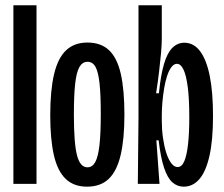

<svg xmlns="http://www.w3.org/2000/svg" viewBox="-20 -700 852 731"><path d="M31 0V-680H119V0Z M311.3 10.7Q260.3 10.7 229.3 -19.7Q198.3 -50 184.8 -110.7Q171.3 -171.3 171.3 -261.3Q171.3 -355.3 185.7 -416.8Q200 -478.3 231.3 -508.2Q262.7 -538 312.7 -538Q364.7 -538 395.5 -508.5Q426.3 -479 440 -418.3Q453.7 -357.7 453.7 -263.3Q453.7 -170.3 439.3 -109.5Q425 -48.7 394 -19Q363 10.7 311.3 10.7ZM312.7 -63Q331.7 -63 342.7 -83Q353.7 -103 358.7 -147.7Q363.7 -192.3 363.7 -266.7Q363.7 -339 359 -382.3Q354.3 -425.7 343.7 -445.2Q333 -464.7 313.3 -464.7Q293.7 -464.7 282.3 -444.8Q271 -425 266.2 -381.2Q261.3 -337.3 261.3 -264Q261.3 -154.3 273.2 -108.7Q285 -63 312.7 -63Z M679.3 10.7Q655 10.7 636.3 -5.8Q617.7 -22.3 604.7 -61Q591.7 -99.7 584 -165.7H575.3L587.3 0H504.7L507.3 -253.7V-680H596V-553.7Q596 -530.3 593.2 -498.8Q590.3 -467.3 585.8 -428.5Q581.3 -389.7 574.3 -345H585Q592 -414.3 604.5 -456.7Q617 -499 636.5 -518.2Q656 -537.3 682 -537.3Q717.7 -537.3 742 -504.8Q766.3 -472.3 778.7 -410.3Q791 -348.3 791 -258.7Q791 -166.3 777.5 -106.7Q764 -47 739.2 -18.2Q714.3 10.7 679.3 10.7ZM656.3 -64Q672.3 -64 681.8 -86.5Q691.3 -109 696 -151.5Q700.7 -194 700.7 -253Q700.7 -325 694.7 -369.8Q688.7 -414.7 678.3 -435.8Q668 -457 653.7 -457Q642.3 -457 632.8 -444.7Q623.3 -432.3 616.3 -411.2Q609.3 -390 605 -364Q600.7 -338 598.3 -311Q596 -284 596 -260V-239Q596 -206.3 600.5 -175Q605 -143.7 612.8 -118.8Q620.7 -94 631.8 -79Q643 -64 656.3 -64Z"/></svg>

Font: Bricolage Grotesque 96pt ExtraBold Condensed
Style: Regular
Weight: 800
Width: 3
Version: Version 1.001;gftools[0.9.33.dev8+g029e19f]